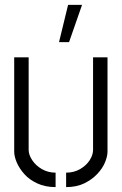

<svg xmlns="http://www.w3.org/2000/svg" viewBox="-20 -759 497 784"><path d="M221 -587 258 -739H315L262 -587ZM250 5V-54Q282 -54 307 -68.5Q332 -83 346 -104.5Q360 -126 360 -147V-525H419V-140Q419 -121 409 -96.5Q399 -72 377.5 -49Q356 -26 324.5 -10.5Q293 5 250 5ZM207 5Q165 5 132.5 -10Q100 -25 79.5 -48Q59 -71 48.5 -95.5Q38 -120 38 -140V-525H97V-147Q97 -127 111.5 -105Q126 -83 151 -68.5Q176 -54 207 -54Z"/></svg>

Font: Stick No Bills ExtraLight Light
Style: Regular
Weight: 300
Version: Version 2.000